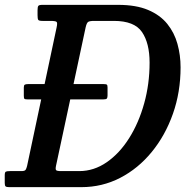

<svg xmlns="http://www.w3.org/2000/svg" viewBox="-60 -770 787 790"><path d="M-40.5 -17V-49Q-40.5 -61.5 -35.8 -63.8Q-31 -66 -18.5 -66H28.5Q42 -66 45.5 -71.5Q49 -77 51.5 -87.5L109.5 -361H54.5Q43 -361 40.5 -363.5Q38 -366 38 -376V-410Q38 -419 41.8 -421.5Q45.5 -424 55.5 -424H123.5L173 -657.5Q177 -675.5 173 -679.8Q169 -684 146.5 -684H115Q100 -684 97.2 -688.5Q94.5 -693 94.5 -707.5V-728Q94.5 -741.5 97.8 -745.8Q101 -750 114.5 -750H426Q500 -750 549.5 -729Q599 -708 628.2 -671.8Q657.5 -635.5 670.2 -589.2Q683 -543 683 -493Q683 -391 651.5 -301.8Q620 -212.5 564.2 -144.5Q508.5 -76.5 434.5 -38.2Q360.5 0 275 0H-22.5Q-33 0 -36.8 -3Q-40.5 -6 -40.5 -17ZM191.5 -66H266Q326.5 -66 379.2 -102.5Q432 -139 471.5 -201.8Q511 -264.5 533.2 -344.5Q555.5 -424.5 555.5 -512Q555.5 -592.5 524.2 -638.2Q493 -684 408.5 -684H328.5Q308 -684 302.2 -679.5Q296.5 -675 292.5 -658L242.5 -424H366.5Q377 -424 379.8 -421.5Q382.5 -419 382.5 -410V-377.5Q382.5 -368.5 379.8 -364.8Q377 -361 365 -361H229L170.5 -88Q167.5 -74 170.8 -70Q174 -66 191.5 -66Z"/></svg>

Font: Besley* Narrow Medium
Style: Italic
Weight: 500
Width: 4
Italic angle: -13°
Designer: Owen Earl
Foundry: indestructible type*
Version: Version 3.000; ttfautohint (v1.8.3)